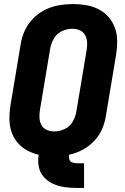

<svg xmlns="http://www.w3.org/2000/svg" viewBox="-20 -763 616 948"><path d="M357 165H395V43H357Q346 43 335.5 38.5Q325 34 322 23Q319 12 321 1Q355 -6 387 -23Q419 -40 444.5 -66.5Q470 -93 484 -125.5Q498 -158 503 -192L554 -497Q559 -530 558.5 -563.5Q558 -597 547 -626.5Q536 -656 515.5 -679.5Q495 -703 466.5 -717.5Q438 -732 405.5 -737.5Q373 -743 340 -743Q306 -743 271 -737Q236 -731 202.5 -714.5Q169 -698 143 -671Q117 -644 102 -611Q87 -578 82 -544L31 -239Q26 -206 26.5 -173.5Q27 -141 37 -111.5Q47 -82 66.5 -59Q86 -36 113 -21Q140 -6 171 1Q166 31 171.5 60Q177 89 196 110.5Q215 132 241 144Q267 156 297 160.5Q327 165 357 165ZM248 -114Q228 -114 211 -121.5Q194 -129 185 -145Q176 -161 175 -180Q174 -199 177 -219L228 -524Q232 -549 246.5 -573.5Q261 -598 286.5 -609.5Q312 -621 338 -621Q357 -621 374 -613.5Q391 -606 400 -590Q409 -574 410 -555Q411 -536 408 -517L357 -212Q353 -186 338.5 -161.5Q324 -137 298.5 -125.5Q273 -114 248 -114Z"/></svg>

Font: Iosevka Sparkle Heavy
Style: Italic
Weight: 900
Italic angle: -9°
Designer: Belleve Invis
Foundry: Belleve Invis
Version: Version 4.5.0; ttfautohint (v1.8.3)